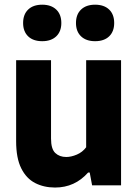

<svg xmlns="http://www.w3.org/2000/svg" viewBox="-20 -810 603 839"><path d="M220.5 9.5Q172 9.5 133.5 -10.2Q95 -30 72.8 -74.5Q50.5 -119 50.5 -193V-547H203V-204.5Q203 -159 221.5 -141.5Q240 -124 269.5 -124Q291 -124 315.8 -134.5Q340.5 -145 356.5 -166.5V-547H509V0H382.5L372 -56H365Q307 9.5 220.5 9.5ZM395.5 -630Q356.5 -630 334.2 -651.2Q312 -672.5 312 -709.5Q312 -747 334.2 -768.2Q356.5 -789.5 395.5 -789.5Q435 -789.5 457 -768.2Q479 -747 479 -709.5Q479 -672.5 457 -651.2Q435 -630 395.5 -630ZM164.5 -630Q125 -630 103 -651.2Q81 -672.5 81 -709.5Q81 -747 103 -768.2Q125 -789.5 164.5 -789.5Q203.5 -789.5 225.8 -768.2Q248 -747 248 -709.5Q248 -672.5 225.8 -651.2Q203.5 -630 164.5 -630Z"/></svg>

Font: Encode Sans SmCnd
Style: Bold
Weight: 700
Width: 4
Designer: Multiple Designers
Foundry: Impallari Type
Version: Version 3.002; ttfautohint (v1.8.3) -l 8 -r 50 -G 200 -x 14 